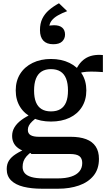

<svg xmlns="http://www.w3.org/2000/svg" viewBox="-20 -908 661 1172"><path d="M340 -888 390 -840Q358 -828 333.5 -814Q309 -800 295 -782Q281 -764 280 -738L266 -744Q276 -751 287.5 -752.5Q299 -754 310 -754Q343 -754 360 -739Q377 -724 377 -697Q377 -672 359.5 -655Q342 -638 305 -638Q265 -638 244.5 -660Q224 -682 224 -724Q224 -765 238.5 -794.5Q253 -824 279 -846.5Q305 -869 340 -888ZM608 -468Q567 -471 537 -471Q507 -471 485 -467Q463 -463 446 -453L430 -455Q444 -488 460.5 -511.5Q477 -535 498.5 -549.5Q520 -564 547 -569.5Q574 -575 608 -572ZM291 -166Q227 -166 178.5 -189Q130 -212 103 -255Q76 -298 76 -356Q76 -414 103 -457Q130 -500 179 -524Q228 -548 291 -548Q355 -548 404 -524Q453 -500 480 -457Q507 -414 507 -356Q507 -298 480 -255Q453 -212 404.5 -189Q356 -166 291 -166ZM291 -228Q326 -228 349 -242Q372 -256 383.5 -284Q395 -312 395 -355Q395 -399 383.5 -428Q372 -457 349 -471.5Q326 -486 291 -486Q257 -486 234 -471.5Q211 -457 199.5 -428Q188 -399 188 -355Q188 -312 199.5 -284Q211 -256 234 -242Q257 -228 291 -228ZM236 244Q172 244 123.5 232Q75 220 48 193.5Q21 167 21 124Q21 94 34.5 72.5Q48 51 76.5 32.5Q105 14 150 -5L178 15Q155 31 142 46Q129 61 123.5 76.5Q118 92 118 111Q118 133 130.5 148.5Q143 164 171.5 172.5Q200 181 247 181H332Q381 181 414.5 170Q448 159 465 138Q482 117 482 87Q482 59 465 45.5Q448 32 406 32H170V28Q131 19 105 5Q79 -9 66.5 -30Q54 -51 54 -78Q54 -107 68.5 -131Q83 -155 110.5 -175.5Q138 -196 176 -213L209 -193Q189 -179 176 -166.5Q163 -154 156.5 -141.5Q150 -129 150 -115Q150 -93 167 -83Q184 -73 218 -73H411Q467 -73 505.5 -58.5Q544 -44 564 -14Q584 16 584 62Q584 124 551 164.5Q518 205 461.5 224.5Q405 244 335 244Z"/></svg>

Font: Roboto Serif SemiCondensed Medium
Style: Regular
Weight: 500
Width: 4
Designer: Greg Gazdowicz
Foundry: Commercial Type
Version: Version 1.007